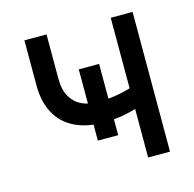

<svg xmlns="http://www.w3.org/2000/svg" viewBox="-84 -618 713 704"><g transform="rotate(-15 272.5 -266.0)"><path d="M309.6 -107.4V-377.9H232.4V-107.4ZM477.5 0V-530.3H394.5V0ZM358.4 -174.8C385.7 -180.7 414.4 -189.5 444.3 -201.2V-278.3C413.1 -267.3 383.8 -258.8 356.4 -252.9C329.1 -247.1 299.5 -244.1 267.6 -244.1C244.8 -244.1 224.8 -248.4 207.5 -256.8C190.3 -265.3 176.6 -278.3 166.5 -295.9C156.4 -313.5 151.4 -335.3 151.4 -361.3V-532.2H67.4V-361.3C67.4 -319 75.5 -283.2 91.8 -253.9C108.1 -224.6 131.3 -202.6 161.6 -188C191.9 -173.3 227.2 -166 267.6 -166C300.8 -166 331.1 -168.9 358.4 -174.8Z"/></g></svg>

Font: Pretendard Variable
Style: Regular
Weight: 400
Designer: Base glyphs from Inter by Rasmus Andersson; Hangeul glyphs from Noto Sans CJK(Source Han Sans) by Jang Soo-young and Kan
Foundry: Kil Hyung-jin
Version: Version 1.309;Glyphs 3.2 (3225)